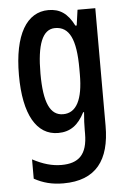

<svg xmlns="http://www.w3.org/2000/svg" viewBox="-55 -591 583 872"><g transform="rotate(-5 236.5 -155.0)"><path d="M199 -550C100 -550 40 -452 40 -267C40 -87 97 10 195 10C250 10 287 -17 316 -74H320C317 -44 316 -14 316 8V23C316 120 275 156 197 156C155 156 113 144 66 119V207C106 229 147 240 199 240C348 240 412 152 412 -4V-540H331L321 -469H315C286 -527 250 -550 199 -550ZM222 -466C287 -466 316 -407 316 -273V-247C316 -131 285 -73 225 -73C166 -73 138 -132 138 -266C138 -397 164 -466 222 -466Z"/></g></svg>

Font: Noto Sans Arabic ExtCond Med
Style: Regular
Weight: 500
Width: 2
Designer: Monotype Design Team, Nadine Chahine, Nizar Qandah and Khaled Hosny
Foundry: Monotype Imaging Inc.
Version: Version 2.012